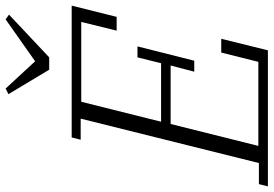

<svg xmlns="http://www.w3.org/2000/svg" viewBox="-180 -808 973 683"><g transform="rotate(-90 306.5 -466.5)"><path d="M-7 -32H68L226 -666H151L159 -698H628L588 -538H539L570 -664H286L215 -380H423L444 -464H483L432 -262H393L415 -346H207L129 -34H428L461 -166H510L469 0H-15ZM313 -923 333 -933 430 -828 579 -933 596 -921 444 -778H400Z"/></g></svg>

Font: IBM Plex Serif Light
Style: Italic
Weight: 300
Italic angle: -14°
Designer: Mike Abbink, Paul van der Laan, Pieter van Rosmalen
Foundry: Bold Monday
Version: Version 3.001